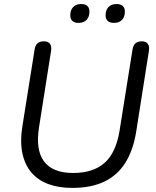

<svg xmlns="http://www.w3.org/2000/svg" viewBox="-20 -915 768 944"><path d="M335.2 8.9Q268.7 8.9 217.6 -10Q166.5 -29 133.9 -67.4Q101.3 -105.9 89.7 -163.3Q78 -220.6 90.5 -296.9L150.3 -672.6Q153.7 -693 165.1 -702.5Q176.5 -711.9 195.9 -711.9Q216.2 -711.9 225.4 -700Q234.6 -688.1 231.2 -665.3L171.9 -289.5Q154.2 -177.1 196.9 -120.8Q239.6 -64.5 339.4 -64.5Q437.8 -64.5 494.1 -114.1Q550.3 -163.8 568 -273.3L631.7 -672.6Q635.1 -693 646.5 -702.5Q657.9 -711.9 677.3 -711.9Q697.2 -711.9 706.4 -700Q715.6 -688.1 712.2 -665.3L649.9 -269.5Q635.4 -177.6 596.9 -115.7Q558.5 -53.9 493.7 -22.5Q428.8 8.9 335.2 8.9ZM540 -802.4Q520.3 -802.4 509.8 -812Q499.2 -821.6 499.2 -839.3Q499.2 -865.9 513.5 -880.5Q527.7 -895.2 553.2 -895.2Q572.9 -895.2 583.4 -885.6Q594 -876 594 -858.3Q594 -832.3 580 -817.4Q566 -802.4 540 -802.4ZM365.8 -802.4Q346.7 -802.4 336.1 -812Q325.6 -821.6 325.6 -839.3Q325.6 -865.9 339.8 -880.5Q354 -895.2 379.5 -895.2Q399.2 -895.2 409.5 -885.6Q419.8 -876 419.8 -858.3Q419.8 -832.3 405.8 -817.4Q391.8 -802.4 365.8 -802.4Z"/></svg>

Font: Nunito ExtraLight
Style: Italic
Weight: 200
Italic angle: -9°
Designer: Vernon Adams
Foundry: Vernon Adams
Version: Version 3.602